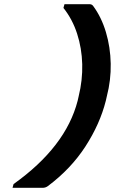

<svg xmlns="http://www.w3.org/2000/svg" viewBox="-20 -773 640 920"><path d="M209 119Q198 127 184 127H40L45 109Q295 -69 352 -290L357 -312Q376 -389 374 -465.5Q372 -542 349.5 -611.5Q327 -681 284 -735L289 -753H408Q413 -753 417.5 -751.5Q422 -750 426 -745Q466 -691 487.5 -619Q509 -547 510.5 -468Q512 -389 492 -312L487 -290Q459 -179 389.5 -71.5Q320 36 209 119Z"/></svg>

Font: Recursive Mn Lnr St SmB
Style: Italic
Weight: 600
Italic angle: -15°
Monospace: yes
Version: Version 1.079;hotconv 1.0.112;makeotfexe 2.5.65598; ttfautoh